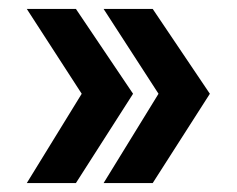

<svg xmlns="http://www.w3.org/2000/svg" viewBox="-20 -470 530 430"><path d="M40 -450H150L278 -260L150 -60H40L163 -260ZM212 -450H322L450 -260L322 -60H212L335 -260Z"/></svg>

Font: Fivo Sans Med
Style: Regular
Weight: 450
Designer: Alexander Slobzheninov
Foundry: Alexander Slobzheninov
Version: 1.0